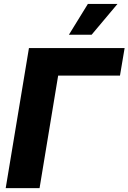

<svg xmlns="http://www.w3.org/2000/svg" viewBox="-20 -977 667 997"><path d="M627.1 -727.3 603 -584.5H282L185.4 0H9.6L130.3 -727.3ZM337.7 -796.5 436.4 -956.7H590.2L455.6 -796.5Z"/></svg>

Font: Inter P Extra Bold
Style: Italic
Weight: 800
Italic angle: 9.39999°
Designer: Rasmus Andersson
Foundry: rsms
Version: Version 3.018;git-588b23468